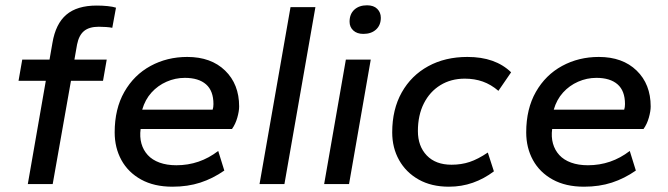

<svg xmlns="http://www.w3.org/2000/svg" viewBox="-20 -695 2521 725"><path d="M85 0 153 -390H50L64 -470H167L178 -533Q190 -605 230.5 -639.5Q271 -674 345 -674Q366 -674 386 -672Q406 -670 418 -666L404 -590Q395 -592 380.5 -593Q366 -594 353 -594Q317 -594 297.5 -578Q278 -562 271 -527L261 -470H383L369 -390H248L179 0Z M631 10Q562 10 513 -17Q464 -44 438.5 -90.5Q413 -137 413 -195Q413 -284 449.5 -348Q486 -412 548.5 -446Q611 -480 687 -480Q777 -480 830 -428.5Q883 -377 883 -293Q883 -275 876 -250.5Q869 -226 856 -208H511Q507 -178 514 -153Q521 -128 538 -109.5Q555 -91 582.5 -81Q610 -71 646 -71Q690 -71 729.5 -84.5Q769 -98 804 -125L827 -51Q784 -21 736.5 -5.5Q689 10 631 10ZM517 -281H783Q786 -290 786 -302Q786 -352 758 -376.5Q730 -401 678 -401Q642 -401 609 -386.5Q576 -372 552 -345.5Q528 -319 517 -281Z M960 0 1077 -668H1171L1054 0Z M1204 0 1286 -470H1380L1298 0ZM1352 -567Q1328 -567 1314 -580Q1300 -593 1300 -613Q1300 -642 1318 -658.5Q1336 -675 1366 -675Q1391 -675 1404.5 -661.5Q1418 -648 1418 -628Q1418 -600 1400 -583.5Q1382 -567 1352 -567Z M1675 10Q1609 10 1561 -17Q1513 -44 1487 -90.5Q1461 -137 1461 -195Q1461 -282 1497 -346Q1533 -410 1597 -445Q1661 -480 1745 -480Q1798 -480 1839 -465.5Q1880 -451 1910 -422L1862 -352Q1834 -376 1803 -387Q1772 -398 1735 -398Q1683 -398 1643 -373.5Q1603 -349 1580.5 -304.5Q1558 -260 1558 -200Q1558 -143 1591.5 -108Q1625 -73 1685 -73Q1722 -73 1753.5 -83.5Q1785 -94 1822 -119L1845 -48Q1808 -20 1765.5 -5Q1723 10 1675 10Z M2185 10Q2116 10 2067 -17Q2018 -44 1992.5 -90.5Q1967 -137 1967 -195Q1967 -284 2003.5 -348Q2040 -412 2102.5 -446Q2165 -480 2241 -480Q2331 -480 2384 -428.5Q2437 -377 2437 -293Q2437 -275 2430 -250.5Q2423 -226 2410 -208H2065Q2061 -178 2068 -153Q2075 -128 2092 -109.5Q2109 -91 2136.5 -81Q2164 -71 2200 -71Q2244 -71 2283.5 -84.5Q2323 -98 2358 -125L2381 -51Q2338 -21 2290.5 -5.5Q2243 10 2185 10ZM2071 -281H2337Q2340 -290 2340 -302Q2340 -352 2312 -376.5Q2284 -401 2232 -401Q2196 -401 2163 -386.5Q2130 -372 2106 -345.5Q2082 -319 2071 -281Z"/></svg>

Font: Gantari Medium
Style: Italic
Weight: 500
Italic angle: -10°
Designer: Anugrah Pasau
Foundry: Lafontype
Version: Version 1.000